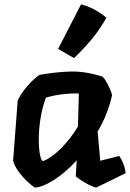

<svg xmlns="http://www.w3.org/2000/svg" viewBox="-20 -843 595 879"><path d="M467 -762Q441 -714 403.5 -668Q366 -622 319 -577L246 -619L351 -823Q380 -816 409 -801Q438 -786 467 -762ZM526 -129Q535 -117 544 -95Q553 -73 555 -50L420 16Q396 9 368.5 -7Q341 -23 327 -36L331 -109Q281 -54 230 -21Q179 12 141 16Q126 8 104.5 -12.5Q83 -33 64.5 -58.5Q46 -84 40 -107L61 -383Q76 -415 104 -447.5Q132 -480 160 -500Q232 -513 300 -515.5Q368 -518 450 -492Q461 -480 470 -463Q479 -446 485.5 -430.5Q492 -415 493 -407Q483 -363 466.5 -321Q450 -279 427 -241L439 -107ZM178 -106Q214 -119 257.5 -162Q301 -205 337 -264L341 -415Q300 -416 262 -411Q224 -406 190 -396Q172 -346 164.5 -294.5Q157 -243 157.5 -199.5Q158 -156 164 -130Q170 -104 178 -106Z"/></svg>

Font: Langar
Style: Regular
Weight: 400
Designer: Alessia Mazzarella
Foundry: Typeland
Version: Version 1.001; ttfautohint (v1.8.3)